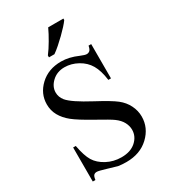

<svg xmlns="http://www.w3.org/2000/svg" viewBox="-225 -1041 1035 1167"><g transform="rotate(-30 292.5 -457.5)"><path d="M482.1 -712.3V-471.8H463.6Q454.4 -541 430.5 -581.8Q406.7 -622.6 362.1 -647.2Q317.4 -671.8 270.3 -671.8Q217.9 -671.8 182.8 -639Q147.7 -606.2 147.7 -565.1Q147.7 -532.8 169.2 -506.2Q201 -467.7 321.5 -403.6Q419 -351.8 454.6 -323.6Q490.3 -295.4 509.2 -257.2Q528.2 -219 528.2 -177.9Q528.2 -99 467.4 -41.5Q406.7 15.9 309.7 15.9Q279.5 15.9 252.8 11.8Q236.9 7.7 186.4 -7.7Q135.9 -23.1 123.1 -23.1Q109.2 -23.1 101.8 -15.4Q94.4 -7.7 91.3 15.9H72.8V-223.1H91.3Q105.1 -148.2 127.7 -111Q150.3 -73.8 196.7 -49Q243.1 -24.1 299 -24.1Q363.1 -24.1 400.3 -57.7Q437.4 -91.3 437.4 -137.9Q437.4 -164.1 423.6 -190.5Q409.7 -216.9 379 -239.5Q358.5 -254.9 269 -304.6Q179.5 -354.4 142.3 -384.4Q105.1 -414.4 85.1 -450.3Q65.1 -486.2 65.1 -529.2Q65.1 -604.1 122.8 -658.2Q180.5 -712.3 269.7 -712.3Q325.6 -712.3 387.2 -685.1Q416.4 -672.8 428.7 -672.8Q441 -672.8 450 -680.5Q459 -688.2 463.6 -712.3ZM219.5 -784.1Q230.8 -798.5 242.8 -816.9Q254.9 -835.4 266.4 -855.1Q277.9 -874.9 288.5 -894.6Q299 -914.4 306.7 -931.3H413.3V-921Q404.1 -907.7 386.2 -887.9Q368.2 -868.2 346.2 -846.7Q324.1 -825.1 301 -804.9Q277.9 -784.6 257.9 -770.8H219.5Z"/></g></svg>

Font: MM Jasmine
Style: Regular
Weight: 400
Designer: Khon Soe Zaw Thu
Version: Version 1.00 July 11, 2016, initial release